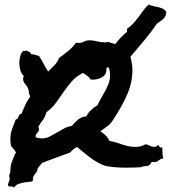

<svg xmlns="http://www.w3.org/2000/svg" viewBox="-20 -805 777 839"><path d="M707 -752.9Q705.1 -732.4 693.4 -722.2Q681.6 -711.9 665 -701.2Q639.6 -663.1 609.4 -627.4Q579.1 -591.8 549.8 -556.6Q553.7 -543 556.2 -528.3Q558.6 -513.7 558.6 -499Q558.6 -445.3 537.1 -395.5Q515.6 -345.7 487.3 -301.8Q481.4 -293 475.6 -283.2Q469.7 -273.4 461.9 -264.6Q458 -259.8 452.1 -255.9Q446.3 -252 441.4 -248L418.9 -231.4Q431.6 -222.7 441.9 -212.9Q452.1 -203.1 458 -189.5Q487.3 -183.6 515.1 -173.3Q543 -163.1 573.2 -163.1Q596.7 -163.1 616.2 -174.8Q625 -172.9 634.8 -168Q644.5 -163.1 654.3 -163.1Q663.1 -163.1 671.9 -171.9Q673.8 -168.9 676.3 -164.6Q678.7 -160.2 683.6 -160.2Q685.5 -160.2 687 -160.6Q688.5 -161.1 689.5 -161.1V-146.5Q689.5 -127 693.4 -112.3Q685.5 -112.3 681.2 -109.4Q676.8 -106.4 672.4 -103Q668 -99.6 662.1 -97.7Q656.2 -95.7 647.5 -97.7Q640.6 -96.7 639.2 -91.8Q637.7 -86.9 632.8 -84Q626 -79.1 615.2 -79.1Q604.5 -79.1 594.7 -74.2Q578.1 -73.2 561.5 -72.8Q544.9 -72.3 528.3 -72.3Q518.6 -72.3 504.9 -72.8Q491.2 -73.2 477.5 -74.7Q463.9 -76.2 451.2 -78.1Q438.5 -80.1 429.7 -84Q398.4 -97.7 370.6 -119.1Q342.8 -140.6 316.4 -163.1Q297.9 -152.3 287.1 -138.7Q255.9 -127.9 225.1 -116.2Q194.3 -104.5 163.1 -92.8Q158.2 -86.9 153.3 -80.1Q148.4 -73.2 143.6 -67.4Q143.6 -59.6 140.6 -54.7Q137.7 -49.8 134.3 -45.9Q130.9 -42 127.4 -37.1Q124 -32.2 124 -24.4Q124 -17.6 123 -13.7Q115.2 -10.7 103 -9.8Q90.8 -8.8 79.1 -6.3Q67.4 -3.9 57.1 0.5Q46.9 4.9 43 13.7Q36.1 11.7 30.8 10.3Q25.4 8.8 18.6 9.8Q13.7 4.9 15.1 0Q16.6 -4.9 18.6 -10.3Q20.5 -15.6 22 -21Q23.4 -26.4 20.5 -32.2Q19.5 -39.1 22.5 -45.4Q25.4 -51.8 25.4 -58.6Q25.4 -81.1 32.2 -99.1Q39.1 -117.2 47.9 -136.7L50.8 -137.7Q42 -152.3 28.3 -167Q25.4 -181.6 25.4 -196.3Q25.4 -220.7 32.7 -240.7Q40 -260.7 48.8 -283.2Q54.7 -283.2 57.1 -287.1Q59.6 -291 61 -295.4Q62.5 -299.8 64.9 -303.7Q67.4 -307.6 73.2 -306.6Q81.1 -326.2 90.3 -346.2Q99.6 -366.2 112.3 -382.8L111.3 -385.7Q106.4 -393.6 106 -403.3Q105.5 -413.1 101.6 -420.9Q96.7 -430.7 88.9 -439.5Q81.1 -448.2 81.1 -460Q81.1 -466.8 84 -472.7Q73.2 -483.4 68.8 -498.5Q64.5 -513.7 64.5 -529.3Q64.5 -543 67.9 -557.1Q71.3 -571.3 80.1 -582H88.9Q93.8 -582 93.8 -585Q100.6 -581.1 107.4 -578.6Q114.3 -576.2 115.2 -568.4Q130.9 -567.4 150.4 -560.5Q161.1 -543.9 170.4 -526.4Q179.7 -508.8 190.4 -492.2Q203.1 -505.9 216.8 -519Q230.5 -532.2 238.3 -551.8Q258.8 -566.4 277.8 -582Q296.9 -597.7 312.5 -619.1Q318.4 -617.2 322.3 -617.2Q335 -617.2 346.7 -623Q358.4 -628.9 371.1 -628.9Q387.7 -628.9 403.3 -624.5Q418.9 -620.1 436.5 -620.1H443.4Q447.3 -620.1 452.1 -622.1Q464.8 -617.2 483.4 -612.3Q507.8 -643.6 535.2 -666V-679.7Q550.8 -689.5 562.5 -702.6Q574.2 -715.8 585 -730Q595.7 -744.1 606 -758.8Q616.2 -773.4 629.9 -785.2Q639.6 -780.3 650.4 -778.3Q661.1 -776.4 671.4 -773.9Q681.6 -771.5 690.9 -767.1Q700.2 -762.7 707 -752.9ZM460.9 -476.6Q460.9 -495.1 455.1 -509.8H445.3V-502.9Q445.3 -478.5 426.3 -467.8Q407.2 -457 386.7 -457Q378.9 -457 375 -458Q370.1 -467.8 361.3 -473.6Q352.5 -479.5 342.8 -486.3Q314.5 -472.7 294.9 -450.7Q275.4 -428.7 258.8 -404.3Q242.2 -379.9 224.6 -356Q207 -332 182.6 -314.5Q177.7 -294.9 167.5 -281.2Q157.2 -267.6 147.5 -251Q148.4 -249 149.4 -246.1Q150.4 -243.2 150.4 -240.2Q150.4 -230.5 142.6 -224.1Q134.8 -217.8 135.7 -205.1Q152.3 -200.2 163.1 -200.2Q180.7 -200.2 196.3 -208Q211.9 -215.8 227.5 -225.1Q243.2 -234.4 259.3 -243.2Q275.4 -252 293.9 -254.9Q307.6 -271.5 321.3 -282.7Q335 -293.9 357.4 -296.9Q365.2 -312.5 377.9 -324.2Q390.6 -335.9 406.2 -345.7Q413.1 -361.3 422.4 -377Q431.6 -392.6 440.4 -408.7Q449.2 -424.8 455.1 -441.4Q460.9 -458 460.9 -476.6Z"/></svg>

Font: Rock Salt
Style: Regular
Weight: 400
Version: Version 1.001